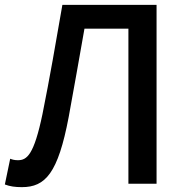

<svg xmlns="http://www.w3.org/2000/svg" viewBox="-23 -757 761 791"><path d="M67 14C164 14 216 -43 260 -275C282 -396 303 -513 325 -639H506V0H622V-737H234C207 -581 182 -436 152 -287C117 -119 88 -97 51 -97C38 -97 29 -99 19 -103L-3 3C18 11 39 14 67 14Z"/></svg>

Font: ChiuKong Gothic CL Medium
Style: Regular
Weight: 500
Designer: Ryoko NISHIZUKA 西塚涼子 (kana, bopomofo & ideographs); Paul D. Hunt (Latin, Greek & Cyrillic); Sandoll Communications 산돌커뮤니
Foundry: Adobe
Version: Version 1.300